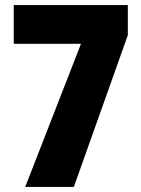

<svg xmlns="http://www.w3.org/2000/svg" viewBox="-20 -734 554 754"><path d="M298 -562 79 0H270L482 -596V-714H34V-562Z"/></svg>

Font: Noto Sans Gurmukhi Condensed Black
Style: Regular
Weight: 900
Width: 3
Designer: Jelle Bosma - Monotype Design Team
Foundry: Monotype Imaging Inc.
Version: Version 2.004